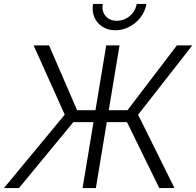

<svg xmlns="http://www.w3.org/2000/svg" viewBox="-44 -959 1000 979"><path d="M565.4 -727.5 444.8 0H377L497.6 -727.5ZM-23.9 0 286.1 -374.5 127.4 -727.5H206.1L349.1 -397H606L857.9 -727.5H936.5L660.2 -374L845.7 0H768.1L603.5 -336.4H330.1L52.7 0ZM543.9 -804.7Q505.9 -804.7 478 -822.8Q450.2 -840.8 437.3 -871.1Q424.3 -901.4 430.2 -939H480Q473.6 -901.4 494.4 -877.2Q515.1 -853 552.2 -853Q576.7 -853 598.1 -864.3Q619.6 -875.5 634.3 -894.8Q648.9 -914.1 652.8 -939H702.6Q696.3 -901.4 673.1 -871.1Q649.9 -840.8 616.2 -822.8Q582.5 -804.7 543.9 -804.7Z"/></svg>

Font: Inter 24pt Light
Style: Italic
Weight: 300
Italic angle: -9.3988°
Designer: Rasmus Andersson
Foundry: rsms
Version: Version 4.001;git-66647c0bb